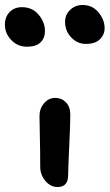

<svg xmlns="http://www.w3.org/2000/svg" viewBox="-75 -712 441 773"><path d="M271 -535.2Q236.3 -535.2 211.7 -561.3Q187 -587.4 187 -624Q187 -652.8 207.5 -672.4Q228 -691.9 257.8 -691.9Q296.9 -691.9 321.5 -662.4Q346.2 -632.8 346.2 -598.1Q346.2 -572.8 327.4 -554Q308.6 -535.2 271 -535.2ZM33.2 -523.9Q-3.4 -523.9 -29.3 -550.5Q-55.2 -577.1 -55.2 -612.8Q-55.2 -643.6 -36.4 -663.3Q-17.6 -683.1 13.2 -683.1Q55.2 -683.1 80.6 -652.8Q106 -622.6 106 -586.9Q106 -558.6 88.1 -541.3Q70.3 -523.9 33.2 -523.9ZM157.2 41Q128.4 41 107.7 16.4Q86.9 -8.3 86.9 -41Q86.9 -104.5 85.4 -164.1Q84 -223.6 84 -245.1Q84 -274.9 102.5 -296.4Q121.1 -317.9 147 -317.9Q172.9 -317.9 190.2 -300.3Q207.5 -282.7 208 -251Q208.5 -227.1 203.9 -126.7Q199.2 -26.4 199.2 -4.9Q199.2 17.1 188.5 29.1Q177.7 41 157.2 41Z"/></svg>

Font: Shantell Sans Irregular Bouncy
Style: Regular
Weight: 500
Designer: Stephen Nixon, Anya Danilova, Shantell Martin
Foundry: Arrow Type
Version: Version 1.006;[9816181b4]